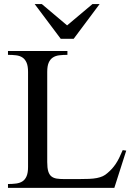

<svg xmlns="http://www.w3.org/2000/svg" viewBox="-20 -909 651 929"><path d="M533.2 0H18.6V-18.6Q40 -18.6 58.1 -21Q76.2 -23.4 88.9 -31.7Q101.6 -40 108.6 -56.4Q115.7 -72.8 115.7 -101.1V-561Q115.7 -589.4 108.6 -605.7Q101.6 -622.1 88.9 -630.6Q76.2 -639.2 58.1 -641.4Q40 -643.6 18.6 -643.6V-662.1H306.2V-643.6Q284.2 -643.6 266.4 -641.4Q248.5 -639.2 235.6 -630.6Q222.7 -622.1 215.6 -605.7Q208.5 -589.4 208.5 -561V-125Q208.5 -96.7 213.4 -80.3Q218.3 -64 228.5 -55.7Q238.8 -47.4 254.4 -44.9Q270 -42.5 292 -42.5H358.9Q389.2 -42.5 410.9 -43.5Q432.6 -44.4 448.7 -47.6Q464.8 -50.8 477.1 -56.4Q489.3 -62 499.5 -71.3Q512.2 -82 521.7 -92.5Q531.2 -103 539.8 -115.7Q548.3 -128.4 556.4 -144.5Q564.5 -160.6 573.7 -182.6L590.8 -180.2ZM336.4 -721.2H273.9L147.9 -889.2H182.6L304.7 -786.1L427.2 -889.2H461.9Z"/></svg>

Font: Doulos SIL Viet
Style: Regular
Weight: 400
Designer: Walt Agee, Victor Gaultney, Peter Martin, Debbi Hosken, Becca Hirsbrunner
Foundry: SIL International
Version: Version 5.000